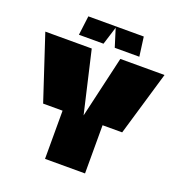

<svg xmlns="http://www.w3.org/2000/svg" viewBox="-152 -996 1047 1123"><g transform="rotate(20 371.5 -435.0)"><path d="M624 -300H623H502V0H253V-300H132L0 -700H289L378 -316L467 -700H742ZM550 -870H551L567 -750H414L379 -862L344 -750H191L206 -870Z"/></g></svg>

Font: Fivo Sans Modern ExtBlk
Style: Regular
Weight: 950
Designer: Alexander Slobzheninov
Foundry: Alexander Slobzheninov
Version: 1.0